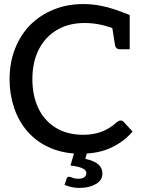

<svg xmlns="http://www.w3.org/2000/svg" viewBox="-20 -747 709 943"><path d="M376 8Q295 8 229.5 -19.5Q164 -47 117 -99Q72 -150 49.5 -217Q27 -284 27 -357Q27 -440 54 -508Q81 -576 128 -624Q177 -673 243.5 -700Q310 -727 388 -727Q430 -727 468.5 -720Q507 -713 544 -700.5Q581 -688 617 -673V-595L547 -603Q517 -616 477.5 -625Q438 -634 395 -634Q317 -634 259 -599.5Q201 -565 170 -503Q139 -441 139 -358Q139 -280 167 -218.5Q195 -157 251.5 -121Q308 -85 390 -85Q436 -85 476 -99Q516 -113 554 -147Q559 -151 563.5 -153Q568 -155 573 -155Q582 -155 588 -148L631 -101Q591 -53 527.5 -22.5Q464 8 376 8ZM530 -620 617 -595V-505H569Q559 -505 553 -510Q547 -515 545 -525ZM370 176Q350 176 331.5 172Q313 168 297 161L307 131Q310 121 319 121Q325 121 336.5 126Q348 131 365 131Q384 131 394 123.5Q404 116 404 104Q404 91 393 84Q382 77 364.5 72.5Q347 68 326 66L347 -6H410L399 33Q443 43 463 60.5Q483 78 483 105Q483 139 450 157.5Q417 176 370 176Z"/></svg>

Font: Aleo Medium
Style: Regular
Weight: 500
Designer: Alessio Laiso
Foundry: Alessio Laiso
Version: Version 2.001;gftools[0.9.29]